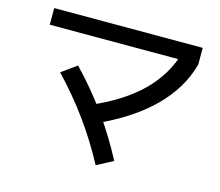

<svg xmlns="http://www.w3.org/2000/svg" viewBox="-108 -863 1216 1059"><g transform="rotate(15 500.0 -333.0)"><path d="M402 -256Q580 -332 683.5 -434.5Q787 -537 824 -672L924 -627Q886 -484 768 -367.5Q650 -251 456 -165ZM521 56Q454 -69 374 -179Q294 -289 199 -388L285 -450Q385 -346 466.5 -232.5Q548 -119 614 7ZM76 -627V-722H924V-627Z"/></g></svg>

Font: M PLUS 1 Code Medium
Style: Regular
Weight: 500
Designer: Coji Morishita
Foundry: UNDERFOREST DESIGN
Version: Version 1.002